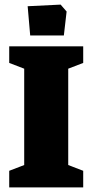

<svg xmlns="http://www.w3.org/2000/svg" viewBox="-20 -813 401 833"><path d="M20 -72 85 -97V-515L20 -540V-612H341V-540L276 -515V-97L341 -72V0H20ZM100 -786 243 -793 269 -763 257 -659H111Z"/></svg>

Font: Grenze Black
Style: Regular
Weight: 900
Designer: Renata Polastri
Foundry: Omnibus-Type
Version: Version 1.002; ttfautohint (v1.8)